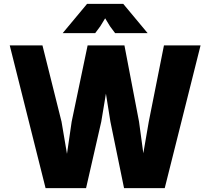

<svg xmlns="http://www.w3.org/2000/svg" viewBox="-20 -966 1080 986"><path d="M30 -733 214 0H422L500 -341L524 -485L547 -341L617 0H826L1010 -733H822L744 -341L716 -179L694 -341L619 -733H430L348 -341L324 -176L296 -341L198 -733ZM302 -796H469L495 -831L520 -872L545 -831L571 -796H738L613 -946H427Z"/></svg>

Font: Kreadon Extra Bold
Style: Regular
Weight: 800
Designer: kohakuno
Foundry: StudioGnu
Version: Version 1.000;Glyphs 3.1.2 (3151)